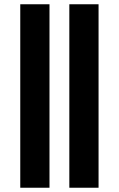

<svg xmlns="http://www.w3.org/2000/svg" viewBox="-20 -880 557 900"><path d="M305 0V-860H442V0ZM75 0V-860H212V0Z"/></svg>

Font: Hussar
Style: BoldWeb
Weight: 700
Foundry: Cannot Into Space Fonts
Version: Version 2.00